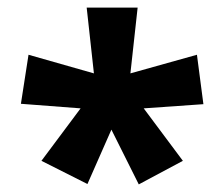

<svg xmlns="http://www.w3.org/2000/svg" viewBox="-20 -813 590 505"><path d="M342 -793 323 -620 498 -669 515 -539 358 -528 461 -390 345 -328 273 -472 210 -329 89 -390 192 -528 35 -540 55 -669 227 -620 208 -793Z"/></svg>

Font: Noto Sans Kannada SemiCondensed ExtraBold
Style: Regular
Weight: 800
Width: 4
Designer: Jelle Bosma - Monotype Design Team
Foundry: Monotype Imaging Inc.
Version: Version 2.005; ttfautohint (v1.8.4.7-5d5b)